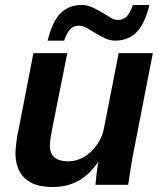

<svg xmlns="http://www.w3.org/2000/svg" viewBox="-20 -741 651 770"><path d="M250 -528 192 -238Q180 -178 180 -157Q180 -94 254 -94Q303 -94 345 -133Q388 -174 398 -232L456 -528H593L512 -113Q505 -75 494 0H363Q363 -2 364 -12Q365 -22 367 -41Q369 -60 371 -72Q373 -84 375 -90H373Q336 -38 292 -14.5Q248 9 191 9Q116 9 79 -26.5Q42 -62 42 -129Q42 -135 43 -146Q44 -157 45.5 -169Q47 -181 48.5 -192Q50 -203 52 -209L114 -528ZM442 -578Q421 -578 401 -587.5Q381 -597 363 -608Q345 -619 328.5 -628.5Q312 -638 297 -638Q276 -638 263 -625.5Q250 -613 237 -578H171Q190 -656 223.5 -688.5Q257 -721 308 -721Q330 -721 350.5 -711.5Q371 -702 389 -691Q407 -680 423 -670.5Q439 -661 453 -661Q474 -661 487.5 -674.5Q501 -688 513 -721H579Q560 -643 526.5 -610.5Q493 -578 442 -578Z"/></svg>

Font: Libra Sans Modern
Style: Bold Italic
Weight: 700
Italic angle: -12°
Foundry: Stefan Peev, Context Ltd
Version: Version 1.000